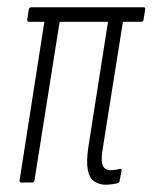

<svg xmlns="http://www.w3.org/2000/svg" viewBox="-20 -502 420 528"><path d="M271 6Q253 6 239.5 -3Q226 -12 221.5 -34.5Q217 -57 223 -98L277 -442H144L75 -7Q74 0 68 0H38Q33 0 34 -7L102 -442H60Q54 -442 55 -449L59 -475Q60 -482 66 -482H375Q381 -482 379 -475L375 -449Q374 -442 368 -442H318L262 -90Q257 -58 263 -46Q269 -34 283 -34Q291 -34 296.5 -35Q302 -36 307 -37Q316 -40 314 -31L309 -5Q308 1 303 2Q297 3 288.5 4.5Q280 6 271 6Z"/></svg>

Font: Sofia Sans Extra Condensed Light
Style: Italic
Weight: 300
Italic angle: -9°
Version: Version 4.100